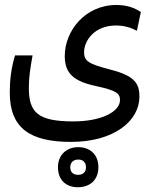

<svg xmlns="http://www.w3.org/2000/svg" viewBox="-20 -412 626 786"><path d="M270.5 168.9C447.8 168.9 550.8 82.5 550.8 -16.6C550.8 -69.3 532.7 -101.6 430.7 -127.4C342.3 -150.4 324.2 -162.1 324.2 -198.2C324.2 -245.6 366.7 -307.6 454.6 -307.6C489.7 -307.6 515.6 -298.8 540.5 -286.1L556.6 -362.8C531.7 -379.4 500.5 -391.6 456.5 -391.6C327.6 -391.6 245.1 -284.7 245.1 -182.6C245.1 -111.8 281.2 -79.1 373.5 -59.6C457 -41.5 471.2 -29.3 471.2 -2.4C471.2 44.4 397 85 280.3 85C134.8 85 98.1 48.3 98.1 -52.2C98.1 -96.7 103.5 -129.9 113.3 -185.1H41.5C25.4 -131.8 20 -83 20 -32.7C20 113.3 104 168.9 270.5 168.9ZM298.8 354.5C347.2 354.5 382.8 325.7 382.8 272.5C382.8 219.7 347.7 190.4 300.3 190.4C252.9 190.4 217.3 221.7 217.3 272.5C217.3 323.7 249 354.5 298.8 354.5ZM299.8 303.7C280.3 303.7 267.6 293.5 267.6 272.5C267.6 252.4 280.8 241.2 300.8 241.2C320.3 241.2 332 252.9 332 272.9C332 293 319.3 303.7 299.8 303.7Z"/></svg>

Font: Cascadia Mono PL SemiLight
Style: Regular
Weight: 350
Monospace: yes
Designer: Aaron Bell
Foundry: Saja Typeworks
Version: Version 2404.023